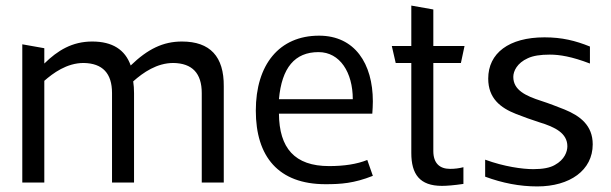

<svg xmlns="http://www.w3.org/2000/svg" viewBox="-20 -655 2192 689"><path d="M704 -321V0H783V-345C784 -452 734 -506 633 -506C565 -506 510 -479 449 -420C429 -477 383 -506 311 -506C239 -506 187 -474 139 -427V-482L60 -496V0H139V-365C170 -392 219 -429 280 -429C348 -428 382 -392 382 -321V0H461V-321C461 -336 460 -350 458 -363C494 -395 543 -429 602 -429C670 -428 704 -392 704 -321Z M1148 6C1203 6 1250 3 1318 -24L1298 -81C1261 -66 1215 -59 1161 -59C1037 -59 982 -124 981 -247H1316C1317 -262 1318 -276 1318 -291C1318 -427 1253 -527 1125 -527C982 -527 898 -423 898 -258C898 -93 979 6 1148 6ZM981 -299C991 -412 1038 -468 1123 -468C1200 -468 1246 -395 1246 -299Z M1566 12C1583 12 1609 10 1643 5V-55C1628 -51 1612 -49 1595 -49C1558 -49 1535 -69 1535 -113V-429H1634L1647 -490H1535V-621L1456 -635V-490H1386L1400 -429H1456V-106C1456 -30 1486 12 1566 12Z M1908 14C2025 14 2107 -44 2107 -137C2107 -205 2062 -239 2006 -262C1978 -273 1950 -284 1922 -293C1866 -311 1822 -332 1822 -379C1822 -400 1836 -429 1874 -446C1893 -455 1919 -459 1953 -459C1988 -459 2032 -452 2097 -427V-488C2045 -509 1997 -521 1934 -521C1806 -521 1732 -464 1732 -373C1732 -302 1776 -268 1832 -246C1860 -235 1888 -225 1916 -216C1972 -199 2016 -177 2016 -130C2016 -111 2006 -82 1971 -63C1954 -53 1928 -48 1894 -48C1855 -48 1789 -57 1721 -82V-21C1783 2 1845 14 1908 14Z"/></svg>

Font: All Genders v4 Light
Style: Regular
Weight: 300
Designer: Rassam Alawdi
Foundry: Rassam Art
Version: Version 3.100;FEAKit 1.0